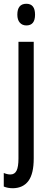

<svg xmlns="http://www.w3.org/2000/svg" viewBox="-33 -759 264 1019"><path d="M59 -681Q59 -739 107 -739Q153 -739 153 -681Q153 -624 107 -624Q85 -624 72 -639Q59 -654 59 -681ZM36 240Q8 240 -13 231V159Q6 167 22 167Q45 167 55 146.5Q65 126 65 83V-537H146V82Q146 163 118 201Q90 239 36 240Z"/></svg>

Font: Noto Sans Lao ExtraCondensed
Style: Regular
Weight: 400
Width: 2
Designer: Monotype Design Team
Foundry: Monotype Imaging Inc.
Version: Version 2.003; ttfautohint (v1.8.4.7-5d5b)